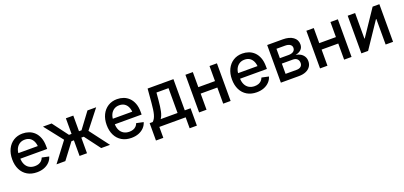

<svg xmlns="http://www.w3.org/2000/svg" viewBox="19 -1496 5468 2600"><g transform="rotate(-20 2753.5 -196.0)"><path d="M304.2 11.2Q224.1 11.2 166 -23.4Q107.9 -58.1 76.7 -120.8Q45.4 -183.6 45.4 -267.6Q45.4 -351.1 76.4 -414.6Q107.4 -478 163.8 -513.9Q220.2 -549.8 295.4 -549.8Q343.3 -549.8 387 -534.2Q430.7 -518.6 464.8 -485.4Q499 -452.1 519 -400.4Q539.1 -348.6 539.1 -276.4V-239.3H104V-319.3H483.9L434.1 -293Q434.1 -342.8 418.2 -380.9Q402.3 -418.9 371.8 -440.2Q341.3 -461.4 295.9 -461.4Q250.5 -461.4 218.5 -439.7Q186.5 -418 169.4 -382.1Q152.3 -346.2 152.3 -303.2V-250Q152.3 -194.8 171.4 -156Q190.4 -117.2 224.9 -97.2Q259.3 -77.1 305.2 -77.1Q335.9 -77.1 360.6 -85.9Q385.3 -94.7 402.8 -112.3Q420.4 -129.9 429.7 -155.3L530.3 -133.8Q518.1 -90.8 486.8 -58.1Q455.6 -25.4 409.2 -7.1Q362.8 11.2 304.2 11.2Z M586.4 0 796.9 -277.8 588.9 -542.5H713.4L881.8 -317.4H918.9V-542.5H1025.9V-317.4H1062.5L1230 -542.5H1355.5L1147.9 -277.8L1357.9 0H1230.5L1061.5 -225.1H1025.9V0H918.9V-225.1H883.8L713.9 0Z M1665.5 11.2Q1585.4 11.2 1527.3 -23.4Q1469.2 -58.1 1438 -120.8Q1406.7 -183.6 1406.7 -267.6Q1406.7 -351.1 1437.7 -414.6Q1468.8 -478 1525.1 -513.9Q1581.5 -549.8 1656.7 -549.8Q1704.6 -549.8 1748.3 -534.2Q1792 -518.6 1826.2 -485.4Q1860.4 -452.1 1880.4 -400.4Q1900.4 -348.6 1900.4 -276.4V-239.3H1465.3V-319.3H1845.2L1795.4 -293Q1795.4 -342.8 1779.5 -380.9Q1763.7 -418.9 1733.2 -440.2Q1702.6 -461.4 1657.2 -461.4Q1611.8 -461.4 1579.8 -439.7Q1547.9 -418 1530.8 -382.1Q1513.7 -346.2 1513.7 -303.2V-250Q1513.7 -194.8 1532.7 -156Q1551.8 -117.2 1586.2 -97.2Q1620.6 -77.1 1666.5 -77.1Q1697.3 -77.1 1721.9 -85.9Q1746.6 -94.7 1764.2 -112.3Q1781.7 -129.9 1791 -155.3L1891.6 -133.8Q1879.4 -90.8 1848.1 -58.1Q1816.9 -25.4 1770.5 -7.1Q1724.1 11.2 1665.5 11.2Z M1962.4 157.7V-92.8H2006.3Q2023.4 -108.4 2035.4 -129.6Q2047.4 -150.9 2055.7 -180.7Q2064 -210.4 2069.6 -250Q2075.2 -289.6 2079.6 -340.3L2096.7 -542.5H2468.8V-92.8H2552.2V157.7H2447.8V0H2068.4V157.7ZM2121.6 -92.8H2364.7V-450.7H2190.9L2181.2 -340.3Q2173.8 -254.4 2161.1 -192.4Q2148.4 -130.4 2121.6 -92.8Z M3015.6 -325.2V-232.4H2720.7V-325.2ZM2748.5 -542.5V0H2641.6V-542.5ZM3095.7 -542.5V0H2988.8V-542.5Z M3470.7 11.2Q3390.6 11.2 3332.5 -23.4Q3274.4 -58.1 3243.2 -120.8Q3211.9 -183.6 3211.9 -267.6Q3211.9 -351.1 3242.9 -414.6Q3273.9 -478 3330.3 -513.9Q3386.7 -549.8 3461.9 -549.8Q3509.8 -549.8 3553.5 -534.2Q3597.2 -518.6 3631.3 -485.4Q3665.5 -452.1 3685.5 -400.4Q3705.6 -348.6 3705.6 -276.4V-239.3H3270.5V-319.3H3650.4L3600.6 -293Q3600.6 -342.8 3584.7 -380.9Q3568.8 -418.9 3538.3 -440.2Q3507.8 -461.4 3462.4 -461.4Q3417 -461.4 3385 -439.7Q3353 -418 3335.9 -382.1Q3318.8 -346.2 3318.8 -303.2V-250Q3318.8 -194.8 3337.9 -156Q3356.9 -117.2 3391.4 -97.2Q3425.8 -77.1 3471.7 -77.1Q3502.4 -77.1 3527.1 -85.9Q3551.8 -94.7 3569.3 -112.3Q3586.9 -129.9 3596.2 -155.3L3696.8 -133.8Q3684.6 -90.8 3653.3 -58.1Q3622.1 -25.4 3575.7 -7.1Q3529.3 11.2 3470.7 11.2Z M3819.8 0V-542.5H4044.9Q4137.2 -542.5 4191.7 -503.7Q4246.1 -464.8 4246.1 -397.5Q4246.1 -351.1 4216.6 -322.8Q4187 -294.4 4135.7 -284.7Q4172.4 -280.3 4202.6 -262.9Q4232.9 -245.6 4251.2 -216.3Q4269.5 -187 4269.5 -147Q4269.5 -103.5 4247.1 -70.3Q4224.6 -37.1 4182.1 -18.6Q4139.6 0 4080.1 0ZM3920.4 -90.3H4079.6Q4118.7 -90.3 4140.6 -108.6Q4162.6 -127 4162.6 -158.7Q4162.6 -196.3 4140.6 -217.3Q4118.7 -238.3 4079.6 -238.3H3920.4ZM3920.4 -316.4H4046.4Q4091.3 -316.4 4116.2 -335Q4141.1 -353.5 4141.1 -385.7Q4141.1 -416.5 4115.5 -434.1Q4089.8 -451.7 4044.9 -451.7H3920.4Z M4758.3 -325.2V-232.4H4463.4V-325.2ZM4491.2 -542.5V0H4384.3V-542.5ZM4838.4 -542.5V0H4731.4V-542.5Z M5436.5 0H5329.6V-368.2H5324.2L5076.7 0H4980V-542.5H5086.9V-173.8H5091.8L5339.4 -542.5H5436.5Z"/></g></svg>

Font: Inter 16pt Medium
Style: Regular
Weight: 500
Version: Version 4.001;git-66647c0bb